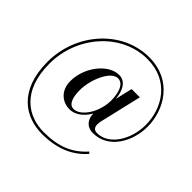

<svg xmlns="http://www.w3.org/2000/svg" viewBox="-235 -1028 1481 1481"><g transform="rotate(45 505.0 -288.0)"><path d="M785 64 772 51.5C685.5 149 579.5 194.5 419 194.5C246.5 194.5 75 88.5 75 -211C75 -513 304.5 -770.5 584.5 -770.5C827.5 -770.5 935.5 -576.5 935.5 -401C935.5 -244.5 844 -91 713.5 -91C641.5 -91 674 -185 679.5 -210L752 -520H662L629.5 -380C623.5 -454 593 -529.5 518 -529.5C399 -529.5 284 -380 284 -230C284 -126 355 -70.5 434 -70.5C493.5 -70.5 549.5 -112.5 586.5 -177.5C587 -122.5 617.5 -68.5 691 -68.5C862 -68.5 955 -241 955 -401C955 -584 838 -790 585 -790C292 -790 54.5 -524 54.5 -211C54.5 103 236 214 419 214C582 214 701 161.5 785 64ZM613.5 -345.5C613.5 -325.5 611.5 -305.5 607.5 -286L601 -258.5C575.5 -165 512 -94.5 454 -94.5C400 -94.5 385 -163 385 -230C385 -354 455 -505 529 -505C605 -505 613.5 -387.5 613.5 -345.5Z"/></g></svg>

Font: Bodoni* 11
Style: Regular
Weight: 400
Version: Version 2.3